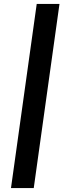

<svg xmlns="http://www.w3.org/2000/svg" viewBox="-20 -800 344 970"><path d="M150.5 150H35.5L165.5 -780H280.5Z"/></svg>

Font: Mohave SemiBold
Style: Italic
Weight: 600
Italic angle: -8°
Designer: Gumpita Rahayu
Foundry: Tokotype
Version: Version 2.003